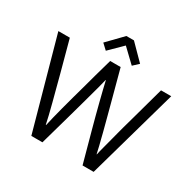

<svg xmlns="http://www.w3.org/2000/svg" viewBox="-191 -1094 1292 1289"><g transform="rotate(30 454.5 -450.0)"><path d="M429.2 -899.9H487.8L602.1 -784.2L560.1 -745.1L458 -842.8L358.9 -745.1L316.9 -784.2ZM892.1 -700.2 694.8 0H608.9Q549.8 -215.3 544.9 -233.9Q543.9 -236.8 519 -330.1Q516.6 -338.9 494.6 -424.3Q486.8 -455.1 473.6 -508.3Q461.9 -555.7 458 -574.2H456.1Q452.6 -557.1 439.5 -508.3Q437.5 -500.5 416.5 -424.3Q415.5 -420.4 405.8 -385Q396 -349.6 390.6 -330.1Q386.2 -314.5 363.8 -233.9Q336.9 -137.2 297.9 0H211.9L17.1 -700.2H106Q136.7 -589.4 170.9 -460Q174.3 -447.3 196.8 -361.3Q200.2 -348.1 209 -315.2Q217.8 -282.2 222.2 -265.1Q239.7 -196.3 243.7 -179.7Q250.5 -152.3 258.8 -112.8H261.2Q270 -152.8 276.9 -179.7Q290 -231 298.8 -265.1Q303.2 -281.7 312 -314Q320.8 -346.2 324.7 -361.3Q335 -400.4 352.1 -460Q378.4 -558.6 418.9 -700.2H500Q535.2 -569.3 565.9 -454.1Q579.1 -405.3 592.3 -354.5Q595.2 -343.3 604.2 -309.3Q613.3 -275.4 617.7 -257.8Q621.6 -242.2 628.4 -214.6Q635.3 -187 638.7 -174.3Q645.5 -148.4 652.8 -112.8H654.8Q660.6 -141.1 669.9 -174.3Q680.2 -211.9 691.9 -257.8Q696.3 -275.4 705.3 -309.3Q714.4 -343.3 717.3 -354.5Q722.2 -372.6 745.1 -454.1Q766.6 -531.7 813 -700.2Z"/></g></svg>

Font: Post Grotesk Regular
Style: Regular
Weight: 500
Version: 0.900; ttfautohint (v0.96) -l 8 -r 50 -G 200 -x 14 -w "gGD" 